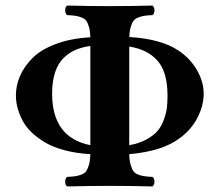

<svg xmlns="http://www.w3.org/2000/svg" viewBox="-20 -667 787 689"><path d="M304.2 -146V-502Q274.4 -498 251.2 -488Q228 -478 208.3 -459Q188.5 -439.9 177.7 -407.5Q167 -375 167 -331.1Q167 -173.3 304.2 -146ZM443.8 -500V-146Q480 -152.3 506.3 -167Q532.7 -181.6 546.6 -198.7Q560.5 -215.8 568.8 -239.7Q577.1 -263.7 579.1 -282.2Q581.1 -300.8 581.1 -324.2Q581.1 -408.2 545.7 -448.7Q510.3 -489.3 443.8 -500ZM304.2 -113.8Q253.9 -116.7 212.4 -127.7Q170.9 -138.7 142.3 -155.5Q113.8 -172.4 92.8 -192.6Q71.8 -212.9 60.1 -236.1Q48.3 -259.3 42.7 -281Q37.1 -302.7 37.1 -324.2Q37.1 -359.9 51.5 -393.6Q65.9 -427.2 95.7 -457.8Q125.5 -488.3 179.4 -508.8Q233.4 -529.3 304.2 -533.2Q303.7 -554.7 299.6 -569.3Q295.4 -584 289.8 -592Q284.2 -600.1 272.2 -604.5Q260.3 -608.9 250.5 -610.4Q240.7 -611.8 221.2 -612.8Q213.9 -617.2 213.9 -629.9Q213.9 -642.6 221.2 -647Q301.3 -645 375 -645Q446.8 -645 526.9 -647Q534.2 -642.6 534.2 -629.9Q534.2 -617.2 526.9 -612.8Q508.3 -611.8 498.3 -610.4Q488.3 -608.9 476.6 -604.5Q464.8 -600.1 459 -592Q453.1 -584 449 -569.6Q444.8 -555.2 443.8 -534.2Q558.1 -527.3 620.1 -485.8Q662.6 -457.5 686.8 -415.5Q710.9 -373.5 710.9 -331.1Q710.9 -288.1 688.7 -244.9Q666.5 -201.7 626 -171.9Q563 -124 443.8 -113.8Q444.3 -91.3 448.5 -76.7Q452.6 -62 458.3 -53.5Q463.9 -44.9 475.8 -40.5Q487.8 -36.1 497.6 -34.7Q507.3 -33.2 526.9 -32.2Q534.2 -27.8 534.2 -15.1Q534.2 -2.4 526.9 2Q446.8 0 375 0Q301.3 0 221.2 2Q213.9 -2.4 213.9 -15.1Q213.9 -27.8 221.2 -32.2Q240.7 -33.2 250.5 -34.7Q260.3 -36.1 272.2 -40.5Q284.2 -44.9 289.8 -53.5Q295.4 -62 299.6 -76.7Q303.7 -91.3 304.2 -113.8Z"/></svg>

Font: Common Serif
Style: Bold
Weight: 700
Designer: Philipp H. Poll, Khaled Hosny
Foundry: Stefan Peev, Context Ltd.
Version: Version 1.026